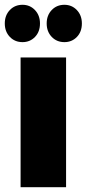

<svg xmlns="http://www.w3.org/2000/svg" viewBox="-25 -782 362 802"><path d="M61 -542H251V0H61ZM170 -684Q170 -718 191 -740Q212 -762 244 -762Q275 -762 296 -740Q317 -718 317 -684Q317 -649 296 -627.5Q275 -606 244 -606Q212 -606 191 -628Q170 -650 170 -684ZM-5 -684Q-5 -718 16 -740Q37 -762 69 -762Q100 -762 121 -740Q142 -718 142 -684Q142 -649 121 -627.5Q100 -606 69 -606Q37 -606 16 -628Q-5 -650 -5 -684Z"/></svg>

Font: Chess Sans ExtraBold
Style: Regular
Weight: 800
Designer: Wolf Bōese
Foundry: Wolf Bōese
Version: Version 7.223